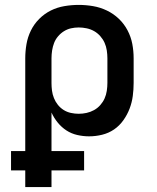

<svg xmlns="http://www.w3.org/2000/svg" viewBox="-20 -548 640 783"><path d="M83 215V147H25V68H83V-310Q83 -339 88 -368Q93 -397 106 -423.5Q119 -450 140 -471Q161 -492 187 -505Q213 -518 242.5 -523Q272 -528 301 -528Q330 -528 359.5 -523Q389 -518 416 -505Q443 -492 464.5 -471.5Q486 -451 500 -424.5Q514 -398 519.5 -369Q525 -340 525 -310V-210Q525 -183 521.5 -156.5Q518 -130 508.5 -105Q499 -80 483 -57.5Q467 -35 445 -20Q423 -5 396.5 1.5Q370 8 343 8Q319 8 295 2.5Q271 -3 251 -16Q231 -29 215.5 -48Q200 -67 190 -89V68H323V147H190V215ZM301 -84Q317 -84 333 -87.5Q349 -91 363.5 -99Q378 -107 389 -119.5Q400 -132 406.5 -146.5Q413 -161 415.5 -177.5Q418 -194 418 -210V-310Q418 -326 415.5 -342.5Q413 -359 406.5 -373.5Q400 -388 389 -400.5Q378 -413 364 -421Q350 -429 333.5 -432.5Q317 -436 301 -436Q285 -436 269.5 -432.5Q254 -429 240.5 -420.5Q227 -412 216.5 -399.5Q206 -387 200.5 -372.5Q195 -358 192.5 -342Q190 -326 190 -310V-210Q190 -194 192 -178.5Q194 -163 200 -148Q206 -133 216 -120.5Q226 -108 239.5 -99.5Q253 -91 269 -87.5Q285 -84 301 -84Z"/></svg>

Font: Iosevka SS04 Semibold Extended
Style: Regular
Weight: 600
Width: 7
Monospace: yes
Designer: Belleve Invis
Foundry: Belleve Invis
Version: Version 19.0.0; ttfautohint (v1.8.4)